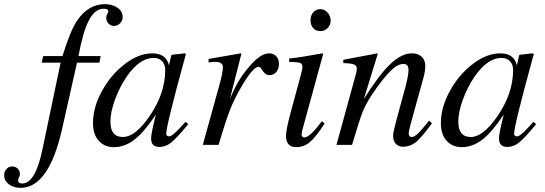

<svg xmlns="http://www.w3.org/2000/svg" viewBox="-167 -698 2628 925"><path d="M41 -428H134Q173 -554 206 -601Q260 -678 338 -678Q375 -678 399.5 -660.5Q424 -643 424 -616Q424 -599 411.5 -586Q399 -573 382 -573Q368 -573 356.5 -584Q345 -595 345 -612Q345 -622 350 -631Q355 -640 355 -643Q355 -656 333 -656Q291 -656 262 -601.5Q233 -547 211 -428H318L312 -396H204L132 -76Q68 207 -68 207Q-102 207 -124.5 189.5Q-147 172 -147 146Q-147 129 -136 116.5Q-125 104 -109 104Q-92 104 -81.5 114.5Q-71 125 -71 141Q-71 148 -75.5 156.5Q-80 165 -80 170Q-80 186 -60 186Q3 186 37 24L125 -396H34Z M727 -111 740 -100Q684 -32 657.5 -11Q631 10 601 10Q561 10 561 -31Q561 -56 584 -146Q528 -62 481 -25.5Q434 11 381 11Q337 11 309 -19.5Q281 -50 281 -105Q281 -181 324.5 -260Q368 -339 435 -390Q502 -441 567 -441Q634 -441 647 -383L658 -431L661 -434L722 -441L729 -438Q728 -434 723 -417Q634 -93 634 -54Q634 -41 648 -41Q663 -41 700 -82ZM629 -361Q629 -387 614 -403Q599 -419 573 -419Q505 -419 442 -327Q409 -278 387 -218Q365 -158 365 -112Q365 -38 425 -38Q484 -38 552 -136Q629 -247 629 -361Z M941 -223 957 -258Q991 -333 1051 -396Q1094 -441 1130 -441Q1151 -441 1164 -427Q1177 -413 1177 -390Q1177 -367 1164.5 -351.5Q1152 -336 1130 -336Q1111 -336 1095 -362Q1087 -376 1079 -376Q1052 -376 997 -282Q963 -224 942.5 -172.5Q922 -121 886 0H810L891 -292Q907 -351 907 -374Q907 -400 869 -400Q861 -400 838 -397V-414L993 -441L996 -439Z M1426 -599Q1426 -578 1411.5 -563Q1397 -548 1377 -548Q1355 -548 1342 -562.5Q1329 -577 1329 -601Q1329 -624 1342.5 -639Q1356 -654 1376 -654Q1396 -654 1411 -637.5Q1426 -621 1426 -599ZM1384 -114 1397 -103Q1355 -38 1326 -13.5Q1297 11 1260 11Q1211 11 1211 -44Q1211 -73 1233 -155L1281 -332Q1290 -364 1290 -376Q1290 -391 1278.5 -395Q1267 -399 1226 -400V-416Q1272 -420 1386 -441L1390 -438L1296 -95Q1286 -61 1286 -51Q1286 -36 1300 -36Q1325 -36 1384 -114Z M1900 -117 1914 -104Q1863 -34 1836 -12.5Q1809 9 1774 9Q1754 9 1740.5 -4.5Q1727 -18 1727 -45Q1727 -61 1743 -120L1787 -282Q1801 -336 1801 -361Q1801 -390 1777 -390Q1748 -390 1713.5 -355.5Q1679 -321 1629 -248Q1596 -199 1580.5 -160Q1565 -121 1529 0H1454L1550 -350Q1552 -360 1552 -367Q1552 -382 1538.5 -387.5Q1525 -393 1487 -394V-410Q1526 -418 1574 -426.5Q1622 -435 1649 -441L1653 -439L1586 -221Q1660 -339 1714 -390Q1768 -441 1817 -441Q1848 -441 1865 -424.5Q1882 -408 1882 -380Q1882 -355 1872 -320L1816 -117Q1802 -67 1802 -56Q1802 -38 1818 -38Q1837 -38 1879 -91Q1886 -99 1900 -117Z M2403 -111 2416 -100Q2360 -32 2333.5 -11Q2307 10 2277 10Q2237 10 2237 -31Q2237 -56 2260 -146Q2204 -62 2157 -25.5Q2110 11 2057 11Q2013 11 1985 -19.5Q1957 -50 1957 -105Q1957 -181 2000.5 -260Q2044 -339 2111 -390Q2178 -441 2243 -441Q2310 -441 2323 -383L2334 -431L2337 -434L2398 -441L2405 -438Q2404 -434 2399 -417Q2310 -93 2310 -54Q2310 -41 2324 -41Q2339 -41 2376 -82ZM2305 -361Q2305 -387 2290 -403Q2275 -419 2249 -419Q2181 -419 2118 -327Q2085 -278 2063 -218Q2041 -158 2041 -112Q2041 -38 2101 -38Q2160 -38 2228 -136Q2305 -247 2305 -361Z"/></svg>

Font: STIX MathJax Main
Style: Italic
Weight: 400
Italic angle: -16.33°
Designer: MicroPress Inc., with final additions and corrections provided by Coen Hoffman, Elsevier (retired)
Version: Version 1.1.1